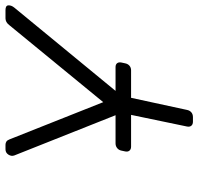

<svg xmlns="http://www.w3.org/2000/svg" viewBox="-32 -708 740 717"><g transform="rotate(-90 338.5 -350.0)"><path d="M149 -231Q139 -231 134 -237Q129 -243 131 -253L134 -267Q136 -277 143.5 -283Q151 -289 161 -289H446Q456 -289 460.5 -283Q465 -277 463 -267L460 -253Q458 -243 451 -237Q444 -231 434 -231ZM242 0Q232 0 227 -6Q222 -12 224 -22L275 -267L116 -667Q112 -678 119 -689Q126 -700 139 -700H156Q163 -700 168 -696.5Q173 -693 176 -685L315 -335L602 -685Q608 -693 614.5 -696.5Q621 -700 628 -700H659Q676 -700 676.5 -689Q677 -678 668 -667L339 -267L286 -22Q284 -12 277 -6Q270 0 259 0Z"/></g></svg>

Font: Rubik Light Light
Style: Italic
Weight: 300
Italic angle: -12°
Version: Version 2.104